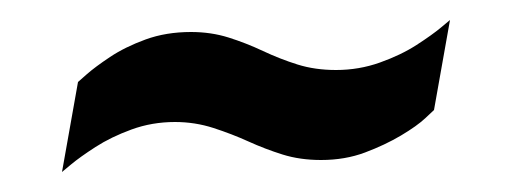

<svg xmlns="http://www.w3.org/2000/svg" viewBox="-20 -398 528 192"><path d="M42 -226 58 -316Q58 -316 66.5 -323.5Q75 -331 90 -341Q105 -351 125.5 -358.5Q146 -366 171 -366Q191 -366 208.5 -360.5Q226 -355 243 -347Q260 -339 277.5 -333.5Q295 -328 316 -328Q339 -328 360 -335.5Q381 -343 396.5 -353Q412 -363 421 -370.5Q430 -378 430 -378L414 -288Q414 -288 405.5 -280Q397 -272 381 -262.5Q365 -253 345 -245.5Q325 -238 301 -238Q280 -238 262.5 -243.5Q245 -249 228.5 -256.5Q212 -264 193.5 -270Q175 -276 155 -276Q132 -276 111.5 -268.5Q91 -261 75.5 -251Q60 -241 51 -233.5Q42 -226 42 -226Z"/></svg>

Font: Archivo ExtraCondensed SemiBold
Style: Italic
Weight: 600
Width: 2
Italic angle: -10°
Designer: Hector Gatti
Foundry: Omnibus-Type
Version: Version 2.001